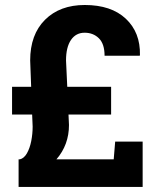

<svg xmlns="http://www.w3.org/2000/svg" viewBox="-20 -741 615 761"><path d="M53.7 0V-109.4H58.6Q75.2 -113.3 86.7 -133.3Q98.1 -153.3 103.8 -181.9Q109.4 -210.4 109.4 -239.3L107.4 -287.1H27.8V-397H103.5L99.6 -501.5Q99.6 -604 158.4 -662.6Q217.3 -721.2 315.9 -721.2Q420.9 -721.2 478.8 -666.7Q536.6 -612.3 534.7 -522.9L533.7 -520H394.5Q394.5 -566.9 372.1 -589.1Q349.6 -611.3 315.4 -611.3Q280.8 -611.3 261.2 -582.5Q241.7 -553.7 241.7 -501.5L246.6 -397H420.4V-287.1H251.5L253.4 -245.6Q253.4 -167 203.6 -109.4H430.7L436.5 -179.7H545.4V0Z"/></svg>

Font: Roboto Slab
Style: Bold
Weight: 700
Designer: Google
Version: Version 2.000; ttfautohint (v1.8.1.43-b0c9)